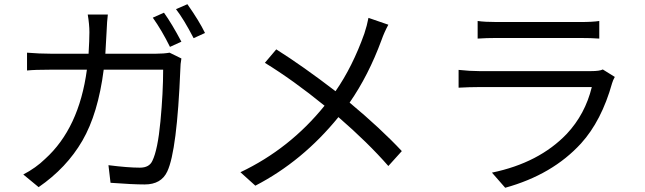

<svg xmlns="http://www.w3.org/2000/svg" viewBox="-20 -844 3040 905"><path d="M476.6 -590.8H714.8Q752 -590.8 779.3 -595.7L835 -568.4Q830.1 -541 830.1 -518.6Q814.5 -133.8 768.6 -36.1Q740.2 25.4 662.1 25.4Q604.5 25.4 501 17.6L491.2 -65.4Q583 -53.7 639.6 -53.7Q683.6 -53.7 698.2 -85.9Q723.6 -137.7 736.3 -272.5Q749 -407.2 749 -515.6H468.8Q442.4 -308.6 368.2 -180.7Q293.9 -52.7 162.1 38.1L89.8 -21.5Q149.4 -52.7 192.4 -94.7Q352.5 -239.3 389.6 -515.6H221.7Q142.6 -515.6 107.4 -511.7V-595.7Q166 -590.8 220.7 -590.8H397.5Q401.4 -655.3 401.4 -692.4Q401.4 -728.5 393.6 -775.4H488.3Q484.4 -746.1 482.4 -694.3Q482.4 -687.5 476.6 -590.8ZM700.2 -760.7 752.9 -784.2Q790 -732.4 835 -647.5L781.2 -623Q743.2 -700.2 700.2 -760.7ZM809.6 -800.8 863.3 -824.2Q918.9 -745.1 946.3 -688.5L892.6 -664.1Q846.7 -752.9 809.6 -800.8Z M1716.8 -759.8 1810.5 -727.5Q1791 -691.4 1778.3 -655.3Q1716.8 -488.3 1627.9 -360.4Q1775.4 -237.3 1874 -131.8L1810.5 -61.5Q1713.9 -171.9 1575.2 -292Q1406.2 -84 1183.6 31.2L1113.3 -32.2Q1345.7 -142.6 1509.8 -345.7Q1362.3 -465.8 1228.5 -547.9L1282.2 -611.3Q1406.2 -533.2 1561.5 -414.1Q1641.6 -529.3 1697.3 -685.5Q1710 -723.6 1716.8 -759.8Z M2821.3 -516.6 2877.9 -481.4Q2869.1 -465.8 2865.2 -452.1Q2815.4 -274.4 2718.8 -168Q2584 -20.5 2361.3 41L2298.8 -30.3Q2520.5 -76.2 2651.4 -212.9Q2738.3 -305.7 2769.5 -433.6H2239.3Q2194.3 -433.6 2141.6 -430.7V-514.6Q2195.3 -508.8 2239.3 -508.8H2765.6Q2806.6 -508.8 2821.3 -516.6ZM2231.4 -662.1V-745.1Q2264.6 -740.2 2321.3 -740.2H2713.9Q2774.4 -740.2 2804.7 -745.1V-662.1Q2767.6 -665 2712.9 -665H2321.3Q2272.5 -665 2231.4 -662.1Z"/></svg>

Font: GenYoGothic TW TTF Regular
Style: Regular
Weight: 400
Version: Version 1.300